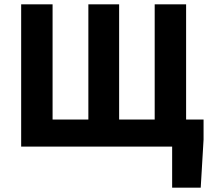

<svg xmlns="http://www.w3.org/2000/svg" viewBox="-20 -672 966 880"><path d="M769 188V0H77V-652H221V-124H385V-652H526V-124H689V-652H833V-124H913V-32L900 188Z"/></svg>

Font: Toshiba Sans
Style: Bold
Weight: 700
Designer: Paul D. Hunt
Foundry: Toshiba Corporation
Version: Version 2.020;PS 2.0;hotconv 1.0.86;makeotf.lib2.5.63406